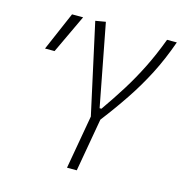

<svg xmlns="http://www.w3.org/2000/svg" viewBox="-104 -796 848 891"><g transform="rotate(15 319.5 -350.5)"><path d="M296.9 0 342.3 -257.8 247.1 -692.4 295.9 -700.7 371.6 -305.7H380.4Q424.8 -369.1 461.7 -428.2Q498.5 -487.3 530.5 -551.3Q562.5 -615.2 591.8 -693.4H638.7Q607.9 -606 570.3 -533Q532.7 -460 487.5 -392.6Q442.4 -325.2 388.7 -255.4L343.8 0ZM55.2 -507.8 135.3 -693.4H188.5L101.1 -507.8Z"/></g></svg>

Font: CaskaydiaCove NF ExtraLight
Style: Italic
Weight: 200
Italic angle: -10°
Designer: Aaron Bell
Foundry: Saja Typeworks
Version: Version 2111.001; VTT 6.35;Nerd Fonts 3.2.1